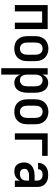

<svg xmlns="http://www.w3.org/2000/svg" viewBox="1107 -1678 786 3040"><g transform="rotate(90 1500.0 -158.0)"><path d="M60 0V-520H440V0H339V-432H161V0Z M750 8Q723 8 696 3Q669 -2 645 -15Q621 -28 602.5 -48.5Q584 -69 572.5 -94Q561 -119 556.5 -146Q552 -173 552 -200V-320Q552 -347 556.5 -374Q561 -401 572.5 -426Q584 -451 602.5 -471.5Q621 -492 645 -505Q669 -518 696 -524.5Q723 -531 750 -531Q777 -531 804 -524.5Q831 -518 855 -505Q879 -492 897.5 -471.5Q916 -451 927.5 -426Q939 -401 943.5 -374Q948 -347 948 -320V-200Q948 -173 943.5 -146Q939 -119 927.5 -94Q916 -69 897.5 -48.5Q879 -28 855 -15Q831 -2 804 3Q777 8 750 8ZM750 -80Q772 -80 792.5 -89.5Q813 -99 825.5 -117Q838 -135 842.5 -156.5Q847 -178 847 -200V-320Q847 -342 842.5 -364Q838 -386 825 -404Q812 -422 791.5 -431Q771 -440 749 -440Q727 -440 706.5 -430.5Q686 -421 674 -403Q662 -385 657.5 -363.5Q653 -342 653 -320V-200Q653 -178 657.5 -156.5Q662 -135 674.5 -117Q687 -99 707.5 -89.5Q728 -80 750 -80Z M1060 215V-520H1161V-435Q1169 -455 1181.5 -473Q1194 -491 1211 -504Q1228 -517 1249 -522.5Q1270 -528 1292 -528Q1316 -528 1340 -521Q1364 -514 1383 -498Q1402 -482 1414.5 -461Q1427 -440 1434.5 -416.5Q1442 -393 1445 -368.5Q1448 -344 1448 -320V-200Q1448 -176 1445 -151.5Q1442 -127 1434.5 -103.5Q1427 -80 1414.5 -59Q1402 -38 1383 -22Q1364 -6 1340 1Q1316 8 1292 8Q1270 8 1249 2.5Q1228 -3 1211 -16Q1194 -29 1181.5 -47Q1169 -65 1161 -85V215ZM1251 -80Q1273 -80 1293 -89.5Q1313 -99 1325.5 -117Q1338 -135 1342.5 -156.5Q1347 -178 1347 -200V-320Q1347 -342 1342.5 -363.5Q1338 -385 1325.5 -403Q1313 -421 1293 -430.5Q1273 -440 1251 -440Q1237 -440 1223 -436Q1209 -432 1198 -423Q1187 -414 1179.5 -401.5Q1172 -389 1168 -375.5Q1164 -362 1162.5 -348Q1161 -334 1161 -320V-200Q1161 -186 1162.5 -172Q1164 -158 1168 -144.5Q1172 -131 1179.5 -118.5Q1187 -106 1198 -97Q1209 -88 1223 -84Q1237 -80 1251 -80Z M1750 8Q1723 8 1696 3Q1669 -2 1645 -15Q1621 -28 1602.5 -48.5Q1584 -69 1572.5 -94Q1561 -119 1556.5 -146Q1552 -173 1552 -200V-320Q1552 -347 1556.5 -374Q1561 -401 1572.5 -426Q1584 -451 1602.5 -471.5Q1621 -492 1645 -505Q1669 -518 1696 -524.5Q1723 -531 1750 -531Q1777 -531 1804 -524.5Q1831 -518 1855 -505Q1879 -492 1897.5 -471.5Q1916 -451 1927.5 -426Q1939 -401 1943.5 -374Q1948 -347 1948 -320V-200Q1948 -173 1943.5 -146Q1939 -119 1927.5 -94Q1916 -69 1897.5 -48.5Q1879 -28 1855 -15Q1831 -2 1804 3Q1777 8 1750 8ZM1750 -80Q1772 -80 1792.5 -89.5Q1813 -99 1825.5 -117Q1838 -135 1842.5 -156.5Q1847 -178 1847 -200V-320Q1847 -342 1842.5 -364Q1838 -386 1825 -404Q1812 -422 1791.5 -431Q1771 -440 1749 -440Q1727 -440 1706.5 -430.5Q1686 -421 1674 -403Q1662 -385 1657.5 -363.5Q1653 -342 1653 -320V-200Q1653 -178 1657.5 -156.5Q1662 -135 1674.5 -117Q1687 -99 1707.5 -89.5Q1728 -80 1750 -80Z M2091 0V-520H2448V-432H2191V0Z M2693 8Q2674 8 2654.5 4.5Q2635 1 2618 -9Q2601 -19 2588 -34Q2575 -49 2567 -67Q2559 -85 2555.5 -104Q2552 -123 2552 -143Q2552 -169 2558.5 -194.5Q2565 -220 2581 -241Q2597 -262 2619 -276.5Q2641 -291 2666 -299Q2691 -307 2717 -310Q2743 -313 2769 -313H2839V-354Q2839 -372 2833.5 -389Q2828 -406 2814.5 -418Q2801 -430 2783.5 -435Q2766 -440 2749 -440Q2732 -440 2716 -436.5Q2700 -433 2687 -423.5Q2674 -414 2666.5 -399Q2659 -384 2659 -368Q2659 -368 2659 -368Q2659 -368 2659 -368H2558Q2558 -368 2558 -368Q2558 -368 2558 -368Q2558 -391 2565 -414Q2572 -437 2585 -456.5Q2598 -476 2616.5 -490Q2635 -504 2657 -513Q2679 -522 2702 -525Q2725 -528 2749 -528Q2773 -528 2797.5 -524.5Q2822 -521 2844.5 -511Q2867 -501 2886 -485Q2905 -469 2917.5 -448Q2930 -427 2935 -402.5Q2940 -378 2940 -354V0H2839V-81Q2830 -60 2815 -42.5Q2800 -25 2780.5 -13.5Q2761 -2 2738.5 3Q2716 8 2693 8ZM2733 -80Q2754 -80 2774.5 -86Q2795 -92 2810 -105.5Q2825 -119 2832 -139Q2839 -159 2839 -180V-225H2769Q2756 -225 2743 -224Q2730 -223 2717.5 -220Q2705 -217 2693.5 -212Q2682 -207 2672 -198.5Q2662 -190 2657.5 -178Q2653 -166 2653 -153Q2653 -137 2658.5 -122.5Q2664 -108 2675.5 -97.5Q2687 -87 2702.5 -83.5Q2718 -80 2733 -80Z"/></g></svg>

Font: Zed Mono Semibold
Style: Regular
Weight: 600
Monospace: yes
Designer: Belleve Invis
Foundry: Belleve Invis
Version: Version 1.0.0; ttfautohint (v1.8.4)